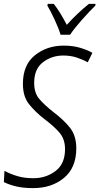

<svg xmlns="http://www.w3.org/2000/svg" viewBox="-24 -959 512 989"><path d="M337 -780Q358 -812 398.5 -857.5Q439 -903 467 -930L468 -939H434Q405 -916 375.5 -888Q346 -860 320 -831Q286 -897 253 -939H222L220 -930Q237 -902 258 -856.5Q279 -811 288 -780ZM369 -195Q369 -260 336.5 -301Q304 -342 252 -381Q205 -418 178.5 -449Q152 -480 152 -532Q152 -604 197.5 -638.5Q243 -673 302 -673Q339 -673 370 -663Q401 -653 428 -638L452 -687Q423 -703 386.5 -713.5Q350 -724 304 -724Q218 -724 156 -674.5Q94 -625 94 -527Q94 -462 125.5 -422.5Q157 -383 203 -347Q259 -305 285 -272.5Q311 -240 311 -191Q311 -115 262 -78Q213 -41 148 -41Q102 -41 65 -52Q28 -63 -1 -79L-4 -21Q24 -7 60.5 1.5Q97 10 147 10Q242 10 305.5 -42.5Q369 -95 369 -195Z"/></svg>

Font: Noto Sans UI SemiCondensed Light
Style: Italic
Weight: 300
Width: 4
Designer: Monotype Design Team
Foundry: Monotype Imaging Inc.
Version: 1.001